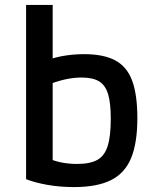

<svg xmlns="http://www.w3.org/2000/svg" viewBox="-20 -750 640 780"><path d="M281 10Q223 10 172.5 1Q122 -8 86 -22V-730H194V-60L166 -112Q190 -99 222.5 -91.5Q255 -84 293 -84Q346 -84 375.5 -100.5Q405 -117 417.5 -157Q430 -197 430 -267Q430 -332 419 -368Q408 -404 382.5 -419.5Q357 -435 312 -435Q279 -435 245 -427.5Q211 -420 167 -403L146 -494Q185 -513 229.5 -521.5Q274 -530 322 -530Q401 -530 448.5 -504.5Q496 -479 517 -422Q538 -365 538 -270Q538 -169 512.5 -107.5Q487 -46 430.5 -18Q374 10 281 10Z"/></svg>

Font: M PLUS Code Latin Expanded Medium
Style: Regular
Weight: 500
Width: 7
Designer: Coji Morishita
Foundry: UNDERFOREST DESIGN
Version: Version 1.002; ttfautohint (v1.8.3)